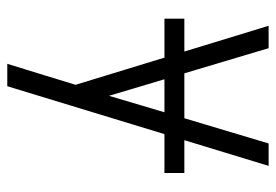

<svg xmlns="http://www.w3.org/2000/svg" viewBox="-138 -432 775 540"><g transform="rotate(90 250.0 -162.5)"><path d="M160 205Q168 178 176.5 151.5Q185 125 193 98L219 13L53 -530H116L250 -81L290 -216L384 -530H447L223 205ZM33 -237V-293H467V-237Z"/></g></svg>

Font: Iosevka Term Light
Style: Regular
Weight: 300
Monospace: yes
Designer: Belleve Invis
Foundry: Belleve Invis
Version: Version 9.0.1; ttfautohint (v1.8.3)